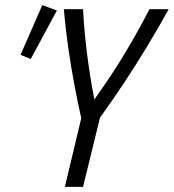

<svg xmlns="http://www.w3.org/2000/svg" viewBox="-20 -729 678 749"><path d="M233 0 297 -268Q283 -330 269.5 -401.5Q256 -473 245.5 -548Q235 -623 229 -693H304Q308 -614 318.5 -527.5Q329 -441 348 -341Q419 -440 471 -527.5Q523 -615 563 -693H638Q600 -624 555 -549.5Q510 -475 462.5 -403.5Q415 -332 370 -270L304 0ZM100 -499 60 -515 145 -709 202 -688Z"/></svg>

Font: Ubuntu Sans Condensed
Style: Italic
Weight: 400
Width: 3
Italic angle: -13.5°
Designer: Dalton Maag Ltd
Foundry: Dalton Maag Ltd
Version: Version 1.006; ttfautohint (v1.8.4.7-5d5b)